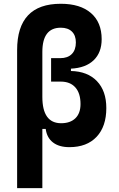

<svg xmlns="http://www.w3.org/2000/svg" viewBox="-20 -762 626 1007"><path d="M343.8 9.8Q289.6 9.8 257.6 -15.1Q225.6 -40 219.7 -85.9H202.1V224.6H69.8V-499.5Q69.8 -742.2 298.8 -742.2Q400.9 -742.2 457 -693.6Q513.2 -645 513.2 -556.6Q513.2 -486.3 471.2 -446Q429.2 -405.8 352.1 -401.9V-389.6Q439.5 -387.7 488.5 -336.4Q537.6 -285.2 537.6 -195.3Q537.6 -98.6 486.6 -44.4Q435.5 9.8 343.8 9.8ZM202.1 -253.9Q202.1 -115.7 300.8 -115.7Q348.6 -115.7 375.5 -141.8Q402.3 -168 402.3 -216.3Q402.3 -272.9 375.2 -303.5Q348.1 -334 298.8 -334H248V-457H295.9Q335 -457 356.4 -478.5Q377.9 -500 377.9 -539.6Q377.9 -576.2 357.2 -596.4Q336.4 -616.7 298.8 -616.7Q202.1 -616.7 202.1 -489.7Z"/></svg>

Font: Cascadia Mono PL
Style: Bold
Weight: 700
Monospace: yes
Designer: Aaron Bell
Foundry: Saja Typeworks
Version: Version 2404.023; ttfautohint (v1.8.4)